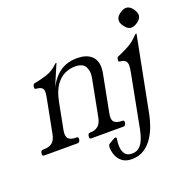

<svg xmlns="http://www.w3.org/2000/svg" viewBox="-167 -757 1061 1079"><g transform="rotate(-20 364.0 -217.0)"><path d="M-14 0Q-29 0 -26 -13L-25 -20Q-23 -33 -10 -33H-8Q25 -33 43.5 -47Q62 -61 69 -96L108 -297Q113 -322 112.5 -336.5Q112 -351 102.5 -358.5Q93 -366 70 -368Q59 -369 61 -380L63 -390Q65 -399 78 -401Q108 -406 147.5 -418.5Q187 -431 216 -461Q221 -466 224 -466H225Q227 -466 227 -465L173 -339Q194 -378 219.5 -403Q245 -428 276 -439.5Q307 -451 346 -451Q370 -451 392 -444.5Q414 -438 430.5 -422.5Q447 -407 453 -382Q459 -357 452 -319L409 -96Q402 -61 415.5 -47Q429 -33 461 -33H463Q476 -33 474 -20L473 -13Q470 0 457 0H266Q253 0 256 -13L257 -20Q259 -33 272 -33H275Q299 -33 317.5 -47Q336 -61 343 -96L386 -319Q393 -356 378.5 -383.5Q364 -411 316 -411Q287 -411 256.5 -397.5Q226 -384 201.5 -349.5Q177 -315 165 -252L135 -97Q128 -62 141 -47.5Q154 -33 186 -33H189Q202 -33 200 -20L199 -13Q196 0 181 0ZM618 -15Q613 11 601.5 45.5Q590 80 569.5 112.5Q549 145 517.5 166.5Q486 188 441 188Q408 188 388 174Q368 160 358.5 140.5Q349 121 346.5 103.5Q344 86 345 80Q346 75 347.5 70Q349 65 356 62L379 48Q390 42 393 42Q403 42 400 54Q396 76 397.5 100Q399 124 411.5 141.5Q424 159 453 159Q480 159 497 143.5Q514 128 524 103Q534 78 540 48L601 -269Q606 -294 606.5 -311Q607 -328 598 -338.5Q589 -349 565 -351Q554 -352 557 -363L559 -373Q560 -378 564 -380Q568 -382 574 -384Q605 -397 635.5 -414Q666 -431 695 -462Q700 -467 703 -467H704Q706 -467 706 -466ZM706 -622Q726 -618 741 -595Q756 -573 753 -554Q749 -535 726 -520Q704 -505 684 -508Q666 -512 650 -535Q634 -556 638 -576Q642 -595 665 -610Q687 -625 706 -622Z"/></g></svg>

Font: Young Serif Light
Style: Italic
Weight: 300
Italic angle: -10.979°
Designer: Bastien Sozeau
Foundry: NBR — Bastien Sozeau
Version: Version 5.001